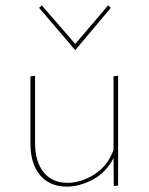

<svg xmlns="http://www.w3.org/2000/svg" viewBox="-20 -689 551 712"><path d="M259 -503 125 -660 135 -669 259 -526 381 -669 391 -660ZM418 -408V-1L402 1L401 -103Q374 -50 325 -23.5Q276 3 227 3Q165 3 129 -39Q93 -81 93 -156V-406L110 -408V-159Q110 -89 142 -50Q174 -11 230 -11Q280 -11 329.5 -42Q379 -73 401 -133V-406Z"/></svg>

Font: Ysabeau Infant Thin
Style: Regular
Weight: 200
Designer: Christian Thalmann (Catharsis Fonts)
Version: Version 0.003